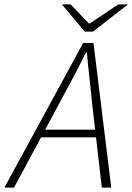

<svg xmlns="http://www.w3.org/2000/svg" viewBox="-64 -855 603 875"><path d="M-44 0 315 -659H362L443 0H400L355 -391Q350 -446 343.5 -502Q337 -558 332 -616H328Q299 -557 270 -503Q241 -449 210 -391L0 0ZM105 -229 115 -264H397L389 -229ZM322 -711 218 -835H258L341 -748H345L475 -835H519L360 -711Z"/></svg>

Font: Source Sans 3 Light
Style: Italic
Weight: 300
Italic angle: -11°
Designer: Paul D. Hunt
Foundry: Adobe
Version: Version 3.046;hotconv 1.0.118;makeotfexe 2.5.65603